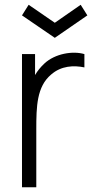

<svg xmlns="http://www.w3.org/2000/svg" viewBox="-20 -791 402 811"><path d="M349 -726 320.8 -770.8 211.5 -694.8 101 -770.8 72.9 -726 211.5 -631.2ZM167.7 -522.9C151 -507.3 138.5 -491.7 128.1 -474V-562.5H72.9V0H133.3V-244.8C133.3 -341.7 135.4 -425 195.8 -476C238.5 -513.5 291.7 -515.6 336.5 -506.3V-562.5C287.5 -577.1 212.5 -564.6 167.7 -522.9Z"/></svg>

Font: Manrope3 Light
Style: Regular
Weight: 300
Designer: Mikhail Sharanda
Foundry: Mikhail Sharanda
Version: Version 3.000;PS 003.000;hotconv 1.0.88;makeotf.lib2.5.64775